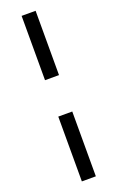

<svg xmlns="http://www.w3.org/2000/svg" viewBox="-188 -805 667 1090"><g transform="rotate(-20 145.5 -260.0)"><path d="M187.5 -371H103V-759.5H187.5ZM103 240.5V-151H187.5V240.5Z"/></g></svg>

Font: Newsreader 9pt Medium
Style: Regular
Weight: 500
Designer: Hugues Gentile
Foundry: Production Type
Version: Version 1.003